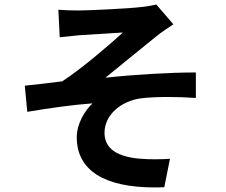

<svg xmlns="http://www.w3.org/2000/svg" viewBox="-20 -772 996 845"><path d="M236.9 -729 242.9 -608C272 -610.8 304 -614.7 328.1 -616.8C366.1 -619.7 483 -626.1 521 -628.9C463.1 -576 338.8 -469.1 253.9 -414.1C206 -408 140.3 -399.9 89.1 -394.9L100.1 -279.8C195.3 -295.8 301.1 -311.1 387.1 -317.1C353 -285.2 317.8 -226.9 317.8 -168C317.8 -19.9 443.2 52.9 660.2 52.9C674 52.9 688.2 52.9 703.1 51.8L728 -73.2C710.9 -72.1 690 -71 665.8 -71C581.7 -71 440 -76 440 -187.9C440 -266 512.1 -327.1 599.1 -339.1C630 -343 671.9 -345.2 717 -345.2C757.1 -345.2 800.1 -343.8 842 -340.9V-453.1C726.9 -453.1 571 -443.9 443.9 -430C507.8 -481.2 601.2 -558.9 669 -612.9C688.2 -628.9 723.7 -652 742.9 -665.1L668 -752.1C654.8 -749.3 632.8 -744 601.9 -741.1C544.7 -734 367.2 -725.9 327.1 -725.9C294 -725.9 266.7 -726.9 236.9 -729Z"/></svg>

Font: Karasuma Gothic
Style: Bold
Weight: 700
Designer: Rasmus Andersson / Ryoko Nishizuka
Foundry: Genbu
Version: Version 1.00